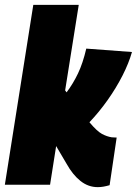

<svg xmlns="http://www.w3.org/2000/svg" viewBox="-36 -760 563 790"><path d="M-16 0 101 -740H288L232 -388L238 -380Q265 -416 285 -458Q305 -500 319 -560L507 -546Q494 -500 468 -449Q442 -398 407 -348.5Q372 -299 332 -257Q363 -220 383.5 -209Q404 -198 424 -195Q433 -194 444 -194L415 2Q401 6 389.5 8Q378 10 366 10Q327 10 295 -15.5Q263 -41 238 -86L195 -159L170 0Z"/></svg>

Font: Georama SemiCondensed Black
Style: Italic
Weight: 900
Width: 4
Italic angle: -9°
Designer: Jean-Baptiste Levee
Foundry: Production Type
Version: Version 1.000